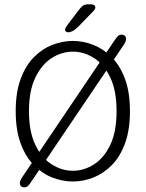

<svg xmlns="http://www.w3.org/2000/svg" viewBox="-20 -810 659 868"><path d="M530.5 -653.5Q538 -653.5 544 -648.5Q550 -643.5 550 -634Q550 -629 547.8 -623Q545.5 -617 541 -609.5L122 10.5Q113 24.5 106.5 30.8Q100 37 89 37Q81.5 37 75.8 32.2Q70 27.5 70 18Q70 12.5 72.2 6.2Q74.5 0 79.5 -7.5L497.5 -627Q507 -641 513.5 -647.2Q520 -653.5 530.5 -653.5ZM309.5 10.5Q263 10.5 217 -7.2Q171 -25 133.5 -62.8Q96 -100.5 73.5 -161.2Q51 -222 51 -307.5Q51 -393 73.5 -453.5Q96 -514 133.5 -551.8Q171 -589.5 217 -607.2Q263 -625 309.5 -625Q356 -625 401.5 -607.2Q447 -589.5 484.8 -551.8Q522.5 -514 545 -453.5Q567.5 -393 567.5 -307.5Q567.5 -222 545 -161.2Q522.5 -100.5 484.8 -62.8Q447 -25 401.5 -7.2Q356 10.5 309.5 10.5ZM309.5 -38Q359.5 -38 404.8 -66.8Q450 -95.5 478.5 -155Q507 -214.5 507 -307.5Q507 -400 478.5 -459.5Q450 -519 404.8 -547.8Q359.5 -576.5 309.5 -576.5Q259.5 -576.5 214 -547.8Q168.5 -519 139.8 -459.5Q111 -400 111 -307.5Q111 -214.5 139.8 -155Q168.5 -95.5 214 -66.8Q259.5 -38 309.5 -38ZM288 -664Q283.5 -664 278.8 -666.8Q274 -669.5 274 -675.5Q274 -683 289.5 -703.5L338.5 -767.5Q348.5 -780.5 356.5 -785.5Q364.5 -790.5 380 -790.5H391.5Q399.5 -790.5 405.2 -787Q411 -783.5 411 -777Q411 -768 399.5 -757L331.5 -687Q319.5 -675.5 309 -669.8Q298.5 -664 288 -664Z"/></svg>

Font: Sono Monospace Light
Style: Regular
Weight: 300
Version: Version 2.112